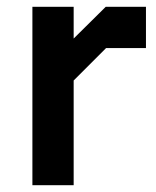

<svg xmlns="http://www.w3.org/2000/svg" viewBox="-20 -543 458 563"><path d="M75 0V-523H196V-430L290 -523H408V-402H291L196 -307V0Z"/></svg>

Font: Tomorrow Medium
Style: Regular
Weight: 500
Designer: Tony de Marco, Monica Rizzolli
Foundry: Just in Type
Version: Version 2.002